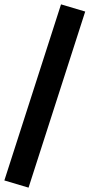

<svg xmlns="http://www.w3.org/2000/svg" viewBox="-40 -785 411 881"><path d="M91 76 -20 43 240 -765 351 -732Z"/></svg>

Font: Nunito Sans ExtraBold
Style: Regular
Weight: 800
Designer: Vernon Adams
Foundry: Vernon Adams
Version: Version 3.101; ttfautohint (v1.8.4.7-5d5b);gftools[0.9.27]